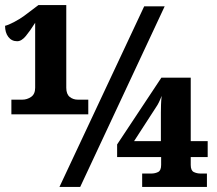

<svg xmlns="http://www.w3.org/2000/svg" viewBox="-48 -739 857 759"><path d="M-3 -287V-345H40Q59 -345 75 -356Q91 -367 91 -392V-649Q71 -617 54 -596.5Q37 -576 20 -576Q-2 -576 -15 -593Q-28 -610 -28 -637Q-15 -640 7 -651.5Q29 -663 47 -676L104 -719H214V-392Q214 -367 227.5 -356Q241 -345 260 -345H301V-287ZM187 0 522 -714H603L269 0ZM514 0V-53H550Q565 -53 577 -59Q589 -65 589 -87V-118H415V-168L590 -432H706V-181H773V-118H706V-87Q706 -65 718 -59Q730 -53 745 -53H770V0ZM482 -181H588V-293Q588 -308 588.5 -324.5Q589 -341 591 -360Q580 -331 570 -317Z"/></svg>

Font: Noto Serif SemiCondensed Black
Style: Regular
Weight: 900
Width: 4
Designer: Monotype Design Team
Foundry: Monotype Imaging Inc.
Version: Version 2.014; ttfautohint (v1.8.4.7-5d5b)